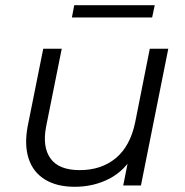

<svg xmlns="http://www.w3.org/2000/svg" viewBox="-20 -712 712 737"><path d="M267 5Q198 5 152.5 -23Q107 -51 90 -103Q73 -155 86 -226L146 -525H217L157 -226Q142 -148 174 -103.5Q206 -59 286 -59Q369 -59 424.5 -105Q480 -151 499 -243L555 -525H626L521 0H453L483 -151L498 -126Q461 -58 400.5 -26.5Q340 5 267 5ZM256 -645 265 -692H574L564 -645Z"/></svg>

Font: MOST Montserrat
Style: Italic
Weight: 400
Italic angle: -11.3°
Designer: Julieta Ulanovsky
Foundry: Julieta Ulanovsky
Version: Version 8.000;March 11, 2024;FontCreator 15.0.0.2926 64-bit